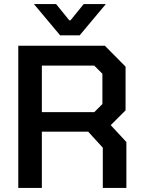

<svg xmlns="http://www.w3.org/2000/svg" viewBox="-20 -925 707 945"><path d="M602 -226V0H486V-198L414 -277H186V0H70V-700H496L598 -597V-382L525 -309ZM186 -373H444L484 -413V-562L444 -602H186ZM147 -905H256L321 -825H327L392 -905H501L372 -751H276Z"/></svg>

Font: Chakra Petch SemiBold
Style: Regular
Weight: 600
Designer: Katatrad Aksorn Co.,Ltd.
Foundry: Cadson Demak Co.,Ltd.
Version: Version 1.000; ttfautohint (v1.6)